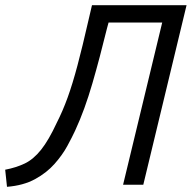

<svg xmlns="http://www.w3.org/2000/svg" viewBox="-57 -713 740 741"><path d="M-30 8 -37 -58Q5 -66 38.5 -82Q72 -98 101.5 -135Q131 -172 162 -239Q185 -284 204 -336.5Q223 -389 242 -460.5Q261 -532 284 -633L298 -693H663L496 0H418L569 -626H362L356 -604Q342 -547 328 -494Q314 -441 299.5 -391Q285 -341 268.5 -295.5Q252 -250 233 -209Q222 -185 203 -150Q184 -115 153.5 -80.5Q123 -46 78 -21.5Q33 3 -30 8Z"/></svg>

Font: Ubuntu Sans
Style: Italic
Weight: 400
Italic angle: -13.5°
Designer: Dalton Maag Ltd
Foundry: Dalton Maag Ltd
Version: Version 1.006